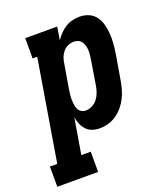

<svg xmlns="http://www.w3.org/2000/svg" viewBox="-185 -635 821 937"><g transform="rotate(-20 225.5 -166.5)"><path d="M-49 205V100H-11L76 -425H52V-530H218L207 -462Q218 -479 232 -493.5Q246 -508 263 -518.5Q280 -529 299 -533.5Q318 -538 337 -538Q362 -538 384.5 -528Q407 -518 420.5 -498.5Q434 -479 440 -455.5Q446 -432 447.5 -407.5Q449 -383 447 -357.5Q445 -332 441 -307L419 -177Q415 -154 409 -132.5Q403 -111 392.5 -90Q382 -69 366.5 -50.5Q351 -32 331.5 -18.5Q312 -5 290 1.5Q268 8 245 8Q225 8 206.5 2Q188 -4 175.5 -17.5Q163 -31 155.5 -48.5Q148 -66 145 -85L114 100H163V205ZM209 -97Q227 -97 243.5 -105.5Q260 -114 271 -128.5Q282 -143 288 -160Q294 -177 297 -194L318 -324Q320 -336 321 -348Q322 -360 321.5 -371.5Q321 -383 317.5 -394.5Q314 -406 307.5 -415Q301 -424 290.5 -428.5Q280 -433 268 -433Q253 -433 238 -426.5Q223 -420 212.5 -407.5Q202 -395 196.5 -380.5Q191 -366 189 -351L167 -221Q165 -208 163.5 -195Q162 -182 162.5 -169.5Q163 -157 164.5 -144.5Q166 -132 171 -121Q176 -110 186.5 -103.5Q197 -97 209 -97Z"/></g></svg>

Font: Iosevka Curly Slab XBdObl
Style: Regular
Weight: 800
Italic angle: -9°
Monospace: yes
Designer: Belleve Invis
Foundry: Belleve Invis
Version: Version 11.1.0; ttfautohint (v1.8.3)